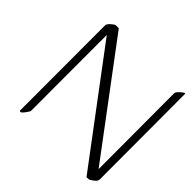

<svg xmlns="http://www.w3.org/2000/svg" viewBox="-150 -675 841 841"><g transform="rotate(45 270.5 -255.0)"><path d="M115.7 -6.8Q115.7 -3.4 101.3 16.1Q86.9 35.6 80.6 25.4Q80.1 24.9 80.6 24.4L80.1 -502Q80.1 -510.3 94 -522.7Q107.9 -535.2 113.3 -535.2H130.4Q131.3 -535.2 132.3 -534.2L505.4 -36.1L504.4 -505.4Q504.4 -513.7 522.2 -529.1Q540 -544.4 540 -536.1L541 -7.8Q541 2.9 526.4 13.9Q511.7 24.9 507.8 25.4L494.1 26.4Q492.7 26.4 492.2 25.4L115.2 -477.1Z"/></g></svg>

Font: ML-NILA02
Style: Regular
Weight: 400
Version: Version ML-NILA02 1.0